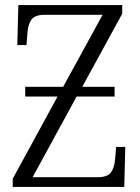

<svg xmlns="http://www.w3.org/2000/svg" viewBox="-20 -734 550 754"><path d="M30 0V-32L206 -355H79V-393H228L383 -676H157Q117 -676 103.5 -657Q90 -638 88 -607L84 -557H48L52 -714H460V-680L303 -393H430V-355H281L108 -38H363Q401 -38 415 -56Q429 -74 432 -108L436 -157H472L468 0Z"/></svg>

Font: Noto Serif SemiCondensed Light
Style: Regular
Weight: 300
Width: 4
Designer: Monotype Design Team
Foundry: Monotype Imaging Inc.
Version: Version 2.013